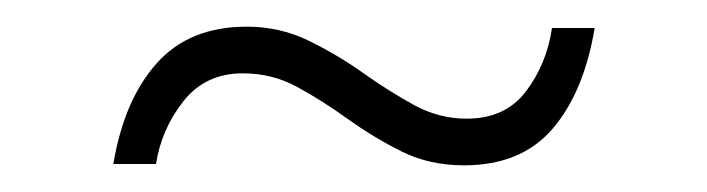

<svg xmlns="http://www.w3.org/2000/svg" viewBox="-20 -422 530 144"><path d="M65 -299Q73 -347 97.5 -374.5Q122 -402 165 -402Q190 -402 211.5 -391.5Q233 -381 252 -367.5Q271 -354 290 -343.5Q309 -333 330 -333Q359 -333 374.5 -353.5Q390 -374 394 -401H426Q418 -353 394.5 -325.5Q371 -298 328 -298Q302 -298 281 -308.5Q260 -319 240.5 -333Q221 -347 202.5 -357Q184 -367 162 -367Q134 -367 117.5 -346Q101 -325 97 -299Z"/></svg>

Font: Albert Sans ExtraLight
Style: Regular
Weight: 250
Designer: Andreas Rasmussen
Foundry: a.Foundry
Version: Version 1.025